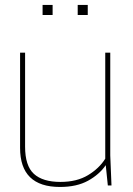

<svg xmlns="http://www.w3.org/2000/svg" viewBox="-20 -740 530 766"><path d="M60.1 -529.8H80.1V-154.8Q80.1 -78.6 115.2 -46.4Q150.4 -14.2 221.2 -14.2Q286.6 -14.2 331.3 -41.3Q376 -68.4 399.9 -106.9V-529.8H419.9V-120.1L424.8 0H410.2L401.9 -81.1Q376.5 -43.9 331.3 -19Q286.1 5.9 219.2 5.9Q60.1 5.9 60.1 -149.9ZM330.1 -720.2V-680.2H290V-720.2ZM189.9 -720.2V-680.2H149.9V-720.2Z"/></svg>

Font: Cooper Hewitt
Style: Thin
Weight: 701
Designer: Village Type and Design LLC
Foundry: Cooper Hewitt Smithsonian Design Museum
Version: 1.000